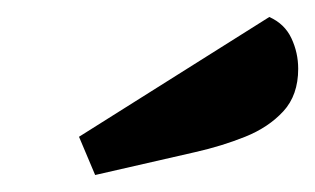

<svg xmlns="http://www.w3.org/2000/svg" viewBox="-20 -793 371 226"><path d="M92 -587 73 -632 297 -773Q315 -765 323 -748Q331 -731 331 -712Q331 -681 313.5 -662Q296 -643 268.5 -632Q241 -621 210 -614Z"/></svg>

Font: Sansita Swashed SemiBold
Style: Regular
Weight: 600
Designer: Pablo Cosgaya
Foundry: Omnibus-Type
Version: Version 1.003; ttfautohint (v1.8.3)